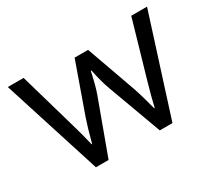

<svg xmlns="http://www.w3.org/2000/svg" viewBox="-118 -772 1116 1013"><g transform="rotate(-30 440.0 -265.5)"><path d="M16.1 -564.9H112.3L211.9 -218.8Q233.9 -143.6 248 -82H251Q275.4 -174.3 291 -218.8L398.9 -522.9H481L589.4 -218.8Q602.5 -181.6 626 -93.3L628.9 -82H632.3Q645 -139.6 668 -218.8L768.1 -564.9H864.3L673.3 34.2H596.2L476.1 -293Q457 -344.7 441.9 -419.9H438Q420.9 -338.4 404.3 -293L284.2 34.2H207Z"/></g></svg>

Font: BIZ UDPGothic
Style: Regular
Weight: 400
Designer: TypeBank Co., Ltd.
Foundry: Morisawa Inc.
Version: Version 1.051